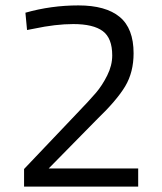

<svg xmlns="http://www.w3.org/2000/svg" viewBox="-20 -690 600 710"><path d="M491 0H69V-65L262 -268Q312 -320 335 -347Q358 -374 376.5 -411Q395 -448 395 -485Q395 -549 360 -575Q325 -601 251 -601Q186 -601 106 -584L80 -579L74 -643Q169 -670 270 -670Q371 -670 422.5 -627.5Q474 -585 474 -493Q474 -423 443 -371Q412 -319 336 -246L160 -67H491Z"/></svg>

Font: Titillium Web[RUS by Daymarius]
Style: Regular
Weight: 400
Designer: Cyrillization by Daymarius
Foundry: Cyrillization by Daymarius
Version: Version 1.002 September 11, 2018